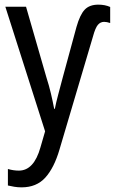

<svg xmlns="http://www.w3.org/2000/svg" viewBox="-20 -566 494 826"><path d="M309 -450 250 -233Q240 -195 230.5 -159.5Q221 -124 216 -98H213Q207 -130 199 -164Q191 -198 180 -232L92 -537H3L174 -1L154 68Q126 168 61 168Q38 168 14 161V232Q27 235 41.5 237.5Q56 240 73 240Q137 240 175 198Q213 156 236 77L380 -409Q390 -446 401 -459Q412 -472 428 -472Q439 -472 454 -467V-536Q432 -546 403 -546Q365 -546 344.5 -524.5Q324 -503 309 -450Z"/></svg>

Font: Noto Sans Display SemiCondensed
Style: Regular
Weight: 400
Width: 4
Designer: Monotype Design team
Foundry: Monotype Imaging Inc.
Version: 1.000